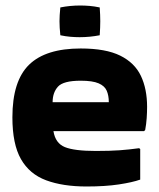

<svg xmlns="http://www.w3.org/2000/svg" viewBox="-20 -677 579 697"><path d="M489 -25Q461 -15 411.5 -7.5Q362 0 294 0Q208 0 147.5 -22.5Q87 -45 56 -99.5Q25 -154 25 -251Q25 -383 85.5 -442Q146 -501 273 -501Q364 -501 416.5 -475Q469 -449 491.5 -401.5Q514 -354 514 -289Q514 -270 512.5 -248Q511 -226 507 -205L503 -201H174Q181 -157 215.5 -143Q250 -129 328 -129Q380 -129 414.5 -131.5Q449 -134 485 -139L489 -136ZM375 -306Q375 -330 367.5 -347.5Q360 -365 338 -374.5Q316 -384 273 -384Q210 -384 190.5 -362.5Q171 -341 171 -306ZM342 -650Q343 -635 343.5 -623Q344 -611 344 -600Q344 -589 343.5 -576.5Q343 -564 342 -549Q306 -542 269 -542Q253 -542 235.5 -543.5Q218 -545 199 -549Q196 -578 196 -600Q196 -620 199 -650Q234 -657 271 -657Q288 -657 305.5 -655.5Q323 -654 342 -650Z"/></svg>

Font: Bakbak One
Style: Regular
Weight: 400
Designer: Saumya Kishore and Sanchit Sawaria
Foundry: A Good Feeling
Version: Version 1.003; ttfautohint (v1.8.3)